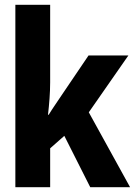

<svg xmlns="http://www.w3.org/2000/svg" viewBox="-20 -780 570 800"><path d="M44 0H189V-162L248 -214L356 0H522L350 -312L515 -549H349L240 -388C219 -356 200 -330 183 -302H180C185 -345 189 -393 189 -437V-760H44Z"/></svg>

Font: Noto Sans Mono Condensed ExtraBold
Style: Regular
Weight: 800
Width: 3
Designer: Monotype Design Team
Foundry: Monotype Imaging Inc.
Version: Version 2.014